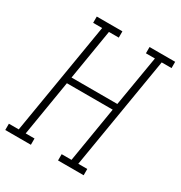

<svg xmlns="http://www.w3.org/2000/svg" viewBox="-206 -857 922 980"><g transform="rotate(30 254.5 -367.5)"><path d="M-34 0V-37H24L134 -698H81V-735H232V-698H174L125 -401H395L445 -698H392V-735H543V-698H485L375 -37H428V0H277V-37H335L389 -364H119L65 -37H117V0Z"/></g></svg>

Font: Iosevka Slab Extralight
Style: Italic
Weight: 200
Italic angle: -9°
Monospace: yes
Designer: Belleve Invis
Foundry: Belleve Invis
Version: Version 11.1.1; ttfautohint (v1.8.3)